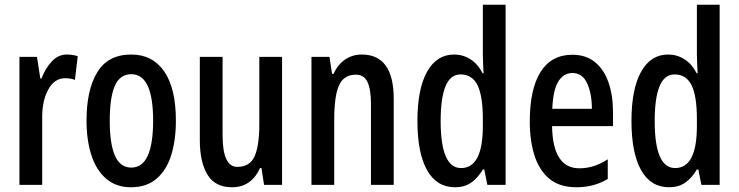

<svg xmlns="http://www.w3.org/2000/svg" viewBox="-20 -780 3117 810"><path d="M262 -550Q285 -550 308 -543L296 -443Q279 -450 254 -450Q210 -450 183.5 -402Q157 -354 158 -280V0H62V-540H136L150 -449H155Q172 -493 199 -521.5Q226 -550 262 -550Z M722 -271Q722 -189 702.5 -126Q683 -63 641 -26.5Q599 10 532 10Q470 10 428 -26Q386 -62 365.5 -125.5Q345 -189 345 -271Q345 -401 390.5 -475.5Q436 -550 534 -550Q623 -550 672.5 -479Q722 -408 722 -271ZM443 -270Q443 -173 465 -123Q487 -73 534 -73Q626 -73 626 -271Q626 -467 534 -467Q486 -467 464.5 -418Q443 -369 443 -270Z M1170 -540V0H1094L1083 -71H1077Q1040 10 959 10Q887 10 855 -43.5Q823 -97 823 -188V-540H919V-210Q919 -76 981 -76Q1034 -76 1054 -120.5Q1074 -165 1074 -256V-540Z M1506 -550Q1641 -550 1641 -363V0H1545V-341Q1545 -402 1530.5 -433.5Q1516 -465 1481 -465Q1431 -465 1410.5 -420.5Q1390 -376 1390 -274V0H1294V-540H1370L1381 -468H1387Q1404 -507 1435.5 -528.5Q1467 -550 1506 -550Z M1900 10Q1822 10 1781.5 -62.5Q1741 -135 1741 -270Q1741 -404 1781.5 -477Q1822 -550 1896 -550Q1933 -550 1964.5 -530Q1996 -510 2016 -471H2020Q2019 -496 2018 -515.5Q2017 -535 2017 -550V-760H2113V0H2036L2023 -65H2017Q1995 -28 1967 -9Q1939 10 1900 10ZM1925 -71Q2017 -71 2017 -248V-278Q2017 -375 1994.5 -420.5Q1972 -466 1923 -466Q1880 -466 1859.5 -416Q1839 -366 1839 -270Q1839 -71 1925 -71Z M2395 -549Q2452 -549 2490 -518Q2528 -487 2547 -432.5Q2566 -378 2566 -309V-248H2309Q2312 -70 2424 -70Q2455 -70 2484 -79Q2513 -88 2544 -108V-25Q2486 10 2412 10Q2341 10 2298 -25.5Q2255 -61 2235 -123.5Q2215 -186 2215 -267Q2215 -404 2260.5 -476.5Q2306 -549 2395 -549ZM2395 -472Q2357 -472 2335 -435.5Q2313 -399 2310 -321H2477Q2477 -385 2457 -428.5Q2437 -472 2395 -472Z M2803 10Q2725 10 2684.5 -62.5Q2644 -135 2644 -270Q2644 -404 2684.5 -477Q2725 -550 2799 -550Q2836 -550 2867.5 -530Q2899 -510 2919 -471H2923Q2922 -496 2921 -515.5Q2920 -535 2920 -550V-760H3016V0H2939L2926 -65H2920Q2898 -28 2870 -9Q2842 10 2803 10ZM2828 -71Q2920 -71 2920 -248V-278Q2920 -375 2897.5 -420.5Q2875 -466 2826 -466Q2783 -466 2762.5 -416Q2742 -366 2742 -270Q2742 -71 2828 -71Z"/></svg>

Font: Noto Sans Khmer UI ExtraCondensed Medium
Style: Regular
Weight: 500
Width: 2
Designer: Danh Hong and the Monotype Design Team
Foundry: Monotype Imaging Inc.
Version: Version 2.002; ttfautohint (v1.8.4.7-5d5b)